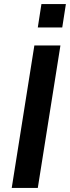

<svg xmlns="http://www.w3.org/2000/svg" viewBox="-20 -930 346 950"><path d="M38 0 150 -705H279L167 0ZM167 -794 185 -910H306L288 -794Z"/></svg>

Font: Mulish
Style: Bold Italic
Weight: 700
Italic angle: -9°
Designer: Vernon Adams
Foundry: Vernon Adams
Version: Version 3.603; ttfautohint (v1.8.3)